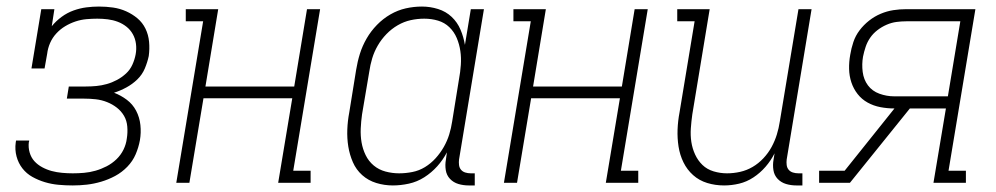

<svg xmlns="http://www.w3.org/2000/svg" viewBox="-20 -558 3040 586"><path d="M202 8Q180 8 158.5 6Q137 4 117 -2Q97 -8 79 -18Q61 -28 48.5 -44Q36 -60 30.5 -80.5Q25 -101 28 -123Q28 -124 28.5 -126Q29 -128 29 -129H69Q69 -128 69 -127Q69 -126 68 -124Q66 -108 70.5 -92.5Q75 -77 85 -66Q95 -55 109 -47.5Q123 -40 138 -36Q153 -32 169.5 -30.5Q186 -29 202 -29Q219 -29 236.5 -30.5Q254 -32 271.5 -37Q289 -42 305.5 -50.5Q322 -59 335.5 -72Q349 -85 357 -101.5Q365 -118 367 -135Q370 -153 368.5 -171.5Q367 -190 358.5 -204.5Q350 -219 336.5 -229.5Q323 -240 306.5 -246.5Q290 -253 272.5 -255Q255 -257 236 -257H184L190 -294H242Q258 -294 274 -295.5Q290 -297 306 -301.5Q322 -306 337 -314Q352 -322 364.5 -333.5Q377 -345 384 -360.5Q391 -376 394 -392Q397 -408 395 -424Q393 -440 385.5 -453.5Q378 -467 366 -476.5Q354 -486 339.5 -491.5Q325 -497 309 -499Q293 -501 277 -501Q261 -501 244 -499.5Q227 -498 210.5 -492.5Q194 -487 179 -478Q164 -469 152 -456Q140 -443 133 -427Q126 -411 124 -394L116 -349H76L106 -530H146L138 -478Q151 -494 168 -506.5Q185 -519 204.5 -526Q224 -533 243.5 -535.5Q263 -538 282 -538Q304 -538 325 -535Q346 -532 365 -523.5Q384 -515 399.5 -502Q415 -489 424 -470.5Q433 -452 435 -430.5Q437 -409 434 -387Q430 -368 422 -349Q414 -330 399 -315.5Q384 -301 365.5 -291Q347 -281 328 -275Q349 -267 367 -253.5Q385 -240 395.5 -220Q406 -200 408.5 -176.5Q411 -153 407 -130Q403 -108 394 -87Q385 -66 368.5 -49Q352 -32 331.5 -21Q311 -10 289 -3.5Q267 3 245.5 5.5Q224 8 202 8Z M518 0 600 -493H547V-530H646L607 -294H878L917 -530H957L875 -37H928V0H829L872 -258H601L558 0Z M1179 8Q1153 8 1128.5 0.5Q1104 -7 1085.5 -23.5Q1067 -40 1057 -63Q1047 -86 1043 -111Q1039 -136 1040 -162.5Q1041 -189 1046 -215L1067 -345Q1071 -370 1078.5 -394Q1086 -418 1099 -440.5Q1112 -463 1130.5 -482Q1149 -501 1171.5 -514Q1194 -527 1218.5 -532.5Q1243 -538 1268 -538Q1293 -538 1317 -530.5Q1341 -523 1358.5 -506.5Q1376 -490 1385.5 -467.5Q1395 -445 1399 -421L1417 -530H1457L1381 -71Q1380 -63 1381 -54.5Q1382 -46 1387 -40Q1392 -34 1400 -31.5Q1408 -29 1417 -29H1429V8H1411Q1394 8 1379 3.5Q1364 -1 1353.5 -12Q1343 -23 1340.5 -39Q1338 -55 1341 -71L1344 -93Q1332 -70 1314.5 -50.5Q1297 -31 1275 -17Q1253 -3 1228 2.5Q1203 8 1179 8ZM1198 -29Q1218 -29 1238.5 -33Q1259 -37 1277 -48Q1295 -59 1309.5 -75Q1324 -91 1334.5 -109.5Q1345 -128 1351 -147.5Q1357 -167 1360 -187L1381 -317Q1385 -338 1386.5 -360Q1388 -382 1385 -402.5Q1382 -423 1374 -442Q1366 -461 1351.5 -475Q1337 -489 1317 -495Q1297 -501 1275 -501Q1254 -501 1233.5 -496.5Q1213 -492 1194 -481Q1175 -470 1159.5 -454Q1144 -438 1133 -419Q1122 -400 1116 -380Q1110 -360 1107 -339L1085 -209Q1082 -188 1081 -166Q1080 -144 1083.5 -123.5Q1087 -103 1096 -84.5Q1105 -66 1120.5 -53Q1136 -40 1156.5 -34.5Q1177 -29 1198 -29Z M1518 0 1600 -493H1547V-530H1646L1607 -294H1878L1917 -530H1957L1875 -37H1928V0H1829L1872 -258H1601L1558 0Z M2190 8Q2163 8 2138.5 0.5Q2114 -7 2095.5 -23.5Q2077 -40 2066 -62.5Q2055 -85 2051 -110.5Q2047 -136 2048 -162.5Q2049 -189 2054 -215L2100 -493H2047V-530H2146L2093 -209Q2090 -188 2088.5 -166.5Q2087 -145 2090 -125Q2093 -105 2101.5 -86.5Q2110 -68 2124 -54.5Q2138 -41 2158 -35Q2178 -29 2199 -29Q2219 -29 2239 -33.5Q2259 -38 2277 -48.5Q2295 -59 2310 -75Q2325 -91 2335 -109.5Q2345 -128 2351 -147.5Q2357 -167 2360 -187L2417 -530H2457L2381 -71Q2380 -63 2381 -54.5Q2382 -46 2387 -40Q2392 -34 2400 -31.5Q2408 -29 2417 -29H2429V8H2411Q2394 8 2379 3.5Q2364 -1 2353.5 -12Q2343 -23 2340.5 -39Q2338 -55 2341 -71L2344 -90Q2333 -68 2316.5 -49Q2300 -30 2279.5 -16.5Q2259 -3 2236 2.5Q2213 8 2190 8Z M2480 0V-37H2558L2710 -227H2709Q2688 -227 2667 -231Q2646 -235 2628 -245Q2610 -255 2597.5 -271Q2585 -287 2578.5 -306.5Q2572 -326 2571.5 -347.5Q2571 -369 2575 -391Q2578 -410 2584.5 -429.5Q2591 -449 2603.5 -465.5Q2616 -482 2632.5 -495Q2649 -508 2668 -516Q2687 -524 2706.5 -527Q2726 -530 2746 -530H2957L2875 -37H2928V0H2829L2867 -227H2757L2574 0ZM2709 -264H2873L2911 -493H2746Q2731 -493 2716 -491Q2701 -489 2686 -482.5Q2671 -476 2658 -466Q2645 -456 2636 -443Q2627 -430 2622 -415Q2617 -400 2614 -385Q2610 -362 2613 -338.5Q2616 -315 2629 -297.5Q2642 -280 2664 -272Q2686 -264 2709 -264Z"/></svg>

Font: Iosevka Slab Extralight
Style: Italic
Weight: 200
Italic angle: -9°
Monospace: yes
Designer: Belleve Invis
Foundry: Belleve Invis
Version: Version 11.1.1; ttfautohint (v1.8.3)